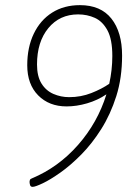

<svg xmlns="http://www.w3.org/2000/svg" viewBox="-20 -722 543 747"><path d="M291 -702Q372 -702 413.5 -649.5Q455 -597 455 -506Q455 -419 432.5 -348Q410 -277 374 -220Q338 -163 296.5 -121Q255 -79 215.5 -51Q176 -23 146.5 -9Q117 5 107 5Q99 5 97 -2Q95 -9 95 -14Q95 -18 96.5 -22Q98 -26 104 -28Q207 -71 283.5 -158Q360 -245 394 -355Q360 -332 319 -320Q278 -308 239 -308Q171 -308 128.5 -351Q86 -394 86 -468Q86 -538 111.5 -591Q137 -644 183 -673Q229 -702 291 -702ZM417 -504Q417 -569 398 -604Q379 -639 349 -652.5Q319 -666 284 -666Q212 -666 168 -612.5Q124 -559 124 -471Q124 -425 141.5 -397Q159 -369 188 -356.5Q217 -344 249 -344Q295 -344 335.5 -360Q376 -376 405 -396Q417 -450 417 -504Z"/></svg>

Font: Asap Semi Condensed Semi Condensed Thin
Style: Italic
Weight: 100
Width: 4
Italic angle: -6°
Designer: Pablo Cosgaya
Foundry: Omnibus-Type
Version: Version 3.001; ttfautohint (v1.8.4.7-5d5b)